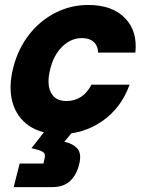

<svg xmlns="http://www.w3.org/2000/svg" viewBox="-20 -530 566 773"><path d="M221.7 10Q145.8 10 96.7 -23.8Q47.5 -57.5 30.4 -117.9Q13.3 -178.3 33.3 -257.5Q52.5 -333.3 96.7 -390Q140.8 -446.7 202.5 -478.3Q264.2 -510 335 -510Q431.7 -510 482.9 -457.5Q534.2 -405 525 -318.3H375Q374.2 -345.8 357.1 -361.2Q340 -376.7 310 -376.7Q265.8 -376.7 230.8 -342.5Q195.8 -308.3 181.7 -250Q167.5 -191.7 185 -157.5Q202.5 -123.3 246.7 -123.3Q314.2 -123.3 348.3 -189.2H501.7Q468.3 -95.8 392.5 -42.9Q316.7 10 221.7 10ZM35 223.3 59.2 128.3H155L160 105.8Q164.2 88.3 151.2 80.8Q138.3 73.3 106.7 66.7L178.3 -25H293.3L239.2 40.8Q272.5 47.5 291.2 67.9Q310 88.3 298.3 133.3Q287.5 175.8 261.2 199.6Q235 223.3 190.8 223.3Z"/></svg>

Font: Funnel Sans ExtraBold
Style: Italic
Weight: 800
Italic angle: -14.036°
Version: Version 1.000; Beta; Release 5; Build 24; ttfautohint (v1.8.